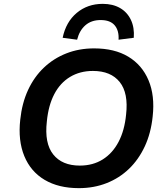

<svg xmlns="http://www.w3.org/2000/svg" viewBox="-20 -966 864 996"><path d="M389 10Q284 10 211.5 -33Q139 -76 106 -156.5Q73 -237 85 -345Q94 -431 125.5 -499Q157 -567 207.5 -615Q258 -663 324 -689Q390 -715 468 -715Q574 -715 645.5 -672Q717 -629 750.5 -549.5Q784 -470 772 -362Q763 -275 731 -206.5Q699 -138 649 -90Q599 -42 533 -16Q467 10 389 10ZM394 -107Q462 -107 513 -139Q564 -171 595 -230Q626 -289 634 -371Q647 -483 601 -540.5Q555 -598 462 -598Q395 -598 343.5 -567Q292 -536 261.5 -477.5Q231 -419 223 -336Q210 -223 256 -165Q302 -107 394 -107ZM380 -760 305 -770Q322 -852 378 -899Q434 -946 513 -946Q565 -946 602.5 -924.5Q640 -903 659 -863Q678 -823 674 -770L595 -760Q598 -807 575 -834.5Q552 -862 502 -862Q454 -862 423 -835Q392 -808 380 -760Z"/></svg>

Font: Nunito Sans 8pt
Style: Bold Italic
Weight: 700
Italic angle: -9°
Version: Version 3.101;gftools[0.9.27]